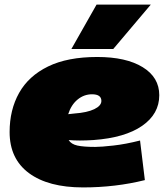

<svg xmlns="http://www.w3.org/2000/svg" viewBox="-20 -809 724 839"><path d="M613 -22Q549 -6 481 2Q413 10 343 10Q191 10 106.5 -52.5Q22 -115 22 -232Q22 -329 63.5 -403Q105 -477 190 -518.5Q275 -560 405 -560Q531 -560 603.5 -515.5Q676 -471 676 -393Q676 -311 601 -259Q526 -207 388 -197Q356 -195 329 -195Q302 -195 280 -197Q291 -179 318 -173Q345 -167 396 -167Q422 -167 475.5 -173Q529 -179 592 -195ZM382 -397Q347 -397 319 -374Q291 -351 278 -310Q285 -311 291.5 -311.5Q298 -312 305 -313Q361 -317 392 -332Q423 -347 423 -368Q423 -397 382 -397ZM292 -595 402 -789H639L475 -595Z"/></svg>

Font: Georama Expanded Black
Style: Italic
Weight: 900
Width: 7
Italic angle: -9°
Designer: Jean-Baptiste Levee
Foundry: Production Type
Version: Version 1.000